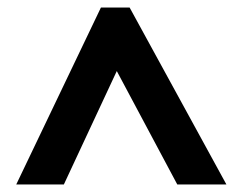

<svg xmlns="http://www.w3.org/2000/svg" viewBox="-20 -736 641 508"><path d="M23 -248H149L289 -548L449 -248H579L323 -716H247Z"/></svg>

Font: Noto Sans Telugu ExtraBold
Style: Regular
Weight: 800
Designer: Jelle Bosma - Monotype Design Team
Foundry: Monotype Imaging Inc.
Version: Version 2.005